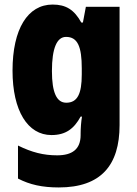

<svg xmlns="http://www.w3.org/2000/svg" viewBox="-20 -583 600 843"><path d="M211 -563C102 -563 35 -456 35 -273C35 -96 102 10 206 10C269 10 305 -18 334 -71H340C336 -49 334 -17 334 3V10C334 73 296 99 231 99C171 99 120 86 59 56V201C111 228 166 240 238 240C423 240 505 143 505 -34V-553H357L344 -484H337C306 -540 270 -563 211 -563ZM270 -421C321 -421 339 -378 339 -283V-256C339 -171 320 -132 271 -132C229 -132 208 -176 208 -271C208 -372 230 -421 270 -421Z"/></svg>

Font: Noto Sans Gurmukhi Condensed Black
Style: Regular
Weight: 900
Width: 3
Designer: Jelle Bosma - Monotype Design Team
Foundry: Monotype Imaging Inc.
Version: Version 2.004